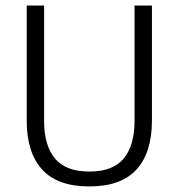

<svg xmlns="http://www.w3.org/2000/svg" viewBox="-20 -659 642 690"><path d="M301 11Q186.5 11 131.2 -50Q76 -111 76 -225.5V-639H138.5V-224Q138.5 -136.5 177.5 -89.5Q216.5 -42.5 301 -42.5Q386 -42.5 424.8 -89.5Q463.5 -136.5 463.5 -224V-639H526V-225.5Q526 -111 470.8 -50Q415.5 11 301 11Z"/></svg>

Font: Anek Gujarati Light
Style: Regular
Weight: 300
Designer: Mrunmayee Ghaisas (Gujarati), Yesha Goshar (Latin)
Foundry: Ek Type
Version: Version 1.003